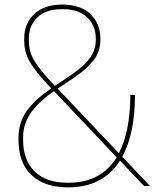

<svg xmlns="http://www.w3.org/2000/svg" viewBox="-20 -806 680 832"><path d="M274.9 5.9Q172.9 5.9 116.5 -47.1Q60.1 -100.1 60.1 -200.2V-210Q60.1 -246.1 71.3 -277.8Q82.5 -309.6 104 -335.9Q125.5 -362.3 147.9 -381.8Q170.4 -401.4 202.1 -422.9Q170.9 -456.1 153.3 -476.8Q135.7 -497.6 117.9 -524.2Q100.1 -550.8 92.5 -576.2Q85 -601.6 85 -629.9V-640.1Q85 -703.6 127.9 -744.9Q170.9 -786.1 250 -786.1Q329.1 -786.1 372.1 -744.9Q415 -703.6 415 -640.1V-629.9Q415 -612.3 410.2 -595.5Q405.3 -578.6 399.2 -565.7Q393.1 -552.7 379.4 -537.4Q365.7 -522 356.4 -512.7Q347.2 -503.4 327.1 -488.5Q307.1 -473.6 296.9 -466.6Q286.6 -459.5 262.9 -443.8Q239.3 -428.2 230 -421.9L495.1 -142.1Q543.5 -234.9 544.9 -390.1V-395H564.9Q564.9 -227.1 509.8 -127L629.9 0H604L500 -109.9Q426.3 5.9 274.9 5.9ZM272 -14.2H277.8Q417 -14.2 485.8 -124L213.9 -411.1Q184.1 -390.1 162.6 -371.1Q141.1 -352.1 121.1 -327.1Q101.1 -302.2 90.6 -272.7Q80.1 -243.2 80.1 -210V-200.2Q80.1 -112.3 129.9 -63.2Q179.7 -14.2 272 -14.2ZM105 -640.1V-629.9Q105 -579.1 131.8 -537.4Q158.7 -495.6 217.8 -434.1Q226.1 -439.9 243.4 -451.2Q260.7 -462.4 269.8 -468.5Q278.8 -474.6 294.2 -485.4Q309.6 -496.1 317.9 -502.9Q326.2 -509.8 338.6 -520.5Q351.1 -531.2 357.9 -539.8Q364.7 -548.3 372.8 -559.6Q380.9 -570.8 385 -581.3Q389.2 -591.8 392.1 -604.2Q395 -616.7 395 -629.9V-640.1Q395 -694.8 357.9 -730.5Q320.8 -766.1 253.9 -766.1H246.1Q179.2 -766.1 142.1 -730.5Q105 -694.8 105 -640.1Z"/></svg>

Font: Cooper Hewitt
Style: Thin
Weight: 701
Designer: Village Type and Design LLC
Foundry: Cooper Hewitt Smithsonian Design Museum
Version: 1.000